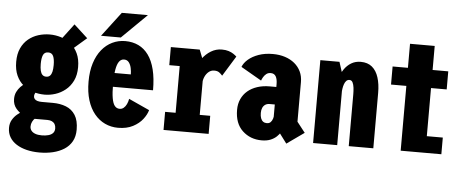

<svg xmlns="http://www.w3.org/2000/svg" viewBox="-55 -817 2810 1154"><g transform="rotate(5 1350.0 -239.5)"><path d="M216.6 -149Q180.9 -149 147.4 -159.4Q113.9 -169.8 87.3 -191.9Q60.6 -213.9 45 -248.4Q29.3 -282.9 29.3 -331Q29.3 -378.7 45.1 -412.9Q60.9 -447.1 87.7 -469.2Q114.5 -491.2 148 -501.6Q181.6 -512 216.6 -512Q251.5 -512 284.6 -501.6Q317.6 -491.2 344.4 -469.2Q371.2 -447.1 387 -412.9Q402.9 -378.7 402.9 -331Q402.9 -282.9 385.9 -248.4Q368.9 -213.9 341.2 -191.9Q313.6 -169.8 281 -159.4Q248.4 -149 216.6 -149ZM216.6 -257.4Q230.9 -257.4 239.4 -266Q247.9 -274.5 251.8 -290.8Q255.6 -307.1 255.6 -331Q255.6 -366.3 247 -385Q238.4 -403.7 216.6 -403.7Q194.2 -403.7 185.8 -385Q177.4 -366.3 177.4 -331Q177.4 -307.1 181.3 -290.8Q185.1 -274.5 193.6 -266Q202.1 -257.4 216.6 -257.4ZM314.9 -399 258.7 -452.1 359 -585.3 442.1 -509.1ZM270.4 -104Q314.6 -104 350.1 -90.1Q385.6 -76.2 406.3 -43.7Q427 -11.1 427 44.1Q427 85.5 410.4 115Q393.7 144.6 364.4 163.3Q335 182 296.9 191.1Q258.9 200.1 215.6 200.1Q174.4 200.1 138.8 191.5Q103.2 182.8 76.8 166Q50.3 149.3 35.6 124.5Q20.9 99.8 20.9 68Q20.9 40.2 33.1 19.6Q45.3 -1.1 63.1 -15.6Q80.9 -30.2 99 -39.2Q117.1 -48.3 128.3 -52.4L196 -15.9Q183.4 -12.2 172.8 -2.6Q162.2 6.9 155.7 20.2Q149.1 33.6 149.1 48.7Q149.1 63.1 157.4 73.9Q165.7 84.6 181.6 90.4Q197.5 96.3 220.7 96.3Q243.2 96.3 260.7 91.4Q278.2 86.6 288 75.9Q297.9 65.3 297.9 47.9Q297.9 33.4 292 22.8Q286.1 12.3 274.6 6.6Q263.2 1 247 1H151.1Q131.1 1 104 -12Q76.9 -25.1 56.4 -49.2Q36 -73.3 36 -107.1Q36 -131.2 44.9 -149.7Q53.9 -168.2 67 -181.6Q80.2 -195 93.4 -203.7Q106.6 -212.4 114.7 -216.9L184 -180.4Q176.3 -174.9 169.4 -167.4Q162.5 -159.9 158.3 -151.5Q154.1 -143 154.1 -134.9Q154.1 -124.9 159.9 -117.9Q165.6 -110.9 176.9 -107.4Q188.1 -104 204.1 -104Z M597.9 -315.3H722.3Q722.3 -333 718.2 -353Q714.1 -373.1 703.7 -387Q693.3 -401 674.3 -401Q656.4 -401 644.6 -385.1Q632.8 -369.2 626.9 -335.2Q621 -301.2 621 -246.7Q621 -195.6 626.4 -164.1Q631.7 -132.6 643.2 -118Q654.8 -103.4 673.3 -103.4Q686.9 -103.4 697.4 -112.2Q708 -120.9 715 -135.7Q722 -150.4 725.1 -168.1L850.4 -110.9Q843.2 -84 821.5 -55.9Q799.9 -27.7 762.9 -8.4Q725.9 11 673.3 11Q630.8 11 594.2 -6.2Q557.6 -23.4 530.4 -56.7Q503.1 -90 488 -138.6Q472.9 -187.3 472.9 -250.1Q472.9 -313.1 488.2 -361.7Q503.6 -410.4 530.8 -443.8Q558 -477.3 594.2 -494.6Q630.4 -512 672 -512Q716.6 -512 751.9 -495Q787.2 -478.1 812.2 -443.7Q837.2 -409.4 850.4 -356.5Q863.6 -303.6 863.6 -231.9H597.9ZM523.6 -531.1 636.1 -679.2H793.6L642.9 -531.1Z M1087.7 -291.7Q1087.7 -333.7 1100.3 -373.1Q1112.9 -412.6 1135.8 -443.9Q1158.7 -475.1 1189.1 -493.6Q1219.5 -512 1254.6 -512Q1278.6 -512 1295.6 -506.5Q1312.6 -501 1324.5 -493Q1336.4 -485 1344.7 -477.3L1269.7 -355.6Q1261.1 -365.9 1250 -374Q1239 -382 1220 -382Q1201.4 -382 1187.2 -370.4Q1173 -358.9 1164.5 -340.7Q1156.1 -322.5 1154.9 -302.1ZM1156.1 -109.1H1219.4V0H947.2V-109.1H1010.6V-390.9H947.7V-500H1121.9L1156.1 -412.1Z M1689.4 17.6 1614.4 -82.6 1700 -176.8 1794.1 -56.6ZM1603.1 -158.1 1669.3 -83.4Q1664.2 -68.4 1654.5 -51.9Q1644.9 -35.4 1629.8 -21.1Q1614.7 -6.8 1592.6 2.1Q1570.5 11 1540.1 11Q1471 11 1424 -33Q1377 -77 1377 -159.1Q1377 -195.3 1390.2 -224.2Q1403.4 -253.2 1427.5 -273.7Q1451.6 -294.1 1485.4 -305.3Q1519.1 -316.4 1560.1 -316.4H1614.6V-210.7H1568.9Q1553.9 -210.7 1543.1 -203.8Q1532.4 -196.9 1526.5 -184Q1520.7 -171 1520.7 -153.1Q1520.7 -133.7 1525.6 -120.8Q1530.4 -107.8 1539.7 -101.2Q1549 -94.7 1561.9 -94.7Q1575.9 -94.7 1584.4 -102.9Q1592.9 -111.1 1597.4 -125.4Q1601.9 -139.7 1603.1 -158.1ZM1562.3 -512Q1602.7 -512 1636 -501.2Q1669.2 -490.5 1693.8 -470.2Q1718.3 -449.9 1731.6 -421.8Q1744.9 -393.6 1744.9 -358.7V-83.9L1600.1 -108.3V-333.6Q1600.1 -347.6 1597.8 -359.4Q1595.5 -371.1 1590.8 -379.5Q1586.1 -387.9 1578.3 -392.3Q1570.6 -396.7 1559.3 -396.7Q1543.9 -396.7 1533.1 -388.2Q1522.4 -379.7 1515.6 -368.2Q1508.8 -356.7 1505.3 -346.6L1380.9 -418.3Q1389.9 -442.6 1414.7 -464Q1439.5 -485.4 1477.1 -498.7Q1514.6 -512 1562.3 -512Z M1849.6 0Q1849.6 -109 1849.6 -184Q1849.6 -259 1849.6 -308Q1849.6 -357 1849.6 -387.2Q1849.6 -417.5 1849.6 -436Q1849.6 -454.5 1849.6 -468.8Q1849.6 -483 1849.6 -500H1965L1995 -406.3V0ZM2064.7 0V-313.3Q2064.7 -333.1 2062.5 -352.4Q2060.2 -371.6 2053.8 -384.2Q2047.4 -396.7 2034.4 -396.7Q2022.9 -396.7 2015.4 -388.7Q2007.8 -380.7 2003.4 -368Q1998.9 -355.3 1996.8 -340.9Q1994.6 -326.4 1994.4 -314L1956.7 -322.6Q1956.8 -360.6 1966 -394.6Q1975.1 -428.6 1992.8 -454.9Q2010.4 -481.1 2035.5 -496.1Q2060.6 -511.1 2092.7 -511.1Q2134.7 -511.1 2161.2 -489Q2187.6 -466.9 2200.2 -427.1Q2212.9 -387.4 2212.9 -334V0Z M2285.6 -390.9V-500H2621.4V-390.9ZM2526.9 -100.6H2623.4V0H2378V-645H2526.9Z"/></g></svg>

Font: League Mono Thin Condensed
Style: Regular
Weight: 100
Width: 1
Designer: Tyler Finck
Foundry: The League of Moveable Type / Tyler Finck
Version: Version 2.300;RELEASE